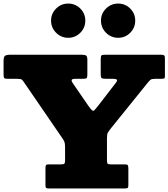

<svg xmlns="http://www.w3.org/2000/svg" viewBox="-30 -1057 945 1077"><path d="M633 -845Q672.5 -845 700.5 -873.2Q728.5 -901.5 728.5 -941.5Q728.5 -981 700.5 -1009Q672.5 -1037 632.5 -1037Q593 -1037 564.8 -1009Q536.5 -981 536.5 -941.5Q536.5 -901.5 564.8 -873.2Q593 -845 633 -845ZM353 -845Q392.5 -845 420.5 -873.2Q448.5 -901.5 448.5 -941.5Q448.5 -981 420.5 -1009Q392.5 -1037 352.5 -1037Q313 -1037 284.8 -1009Q256.5 -981 256.5 -941.5Q256.5 -901.5 284.8 -873.2Q313 -845 353 -845ZM225 -18Q225 -7 228 -3.5Q231 0 241 0H673Q684.5 0 687.2 -4Q690 -8 690 -19.5V-110.5Q690 -125.5 687 -130.2Q684 -135 669.5 -135H590Q576 -135 573 -139.8Q570 -144.5 570 -158.5V-281.5Q570 -305 575.2 -313.5Q580.5 -322 590 -334.5L799.5 -594Q809 -605.5 815.2 -610.2Q821.5 -615 843.5 -615H876.5Q886.5 -615 890.8 -617Q895 -619 895 -628.5V-730.5Q895 -745 889.2 -747.5Q883.5 -750 870.5 -750H560Q543.5 -750 539.2 -746Q535 -742 535 -725V-641.5Q535 -622.5 540.5 -618.8Q546 -615 565 -615H603.5Q619.5 -615 625 -610.5Q630.5 -606 618 -590L521.5 -465Q507.5 -447 500.5 -439.8Q493.5 -432.5 486.8 -438Q480 -443.5 466 -463L380 -588Q369 -604 372.5 -609.5Q376 -615 394.5 -615H437Q451.5 -615 455.8 -619.2Q460 -623.5 460 -638.5V-721Q460 -741.5 452.2 -745.8Q444.5 -750 425.5 -750H28.5Q7 -750 -1.5 -744.2Q-10 -738.5 -10 -715V-640.5Q-10 -625 -7 -620Q-4 -615 11.5 -615H64.5Q87 -615 92.8 -610Q98.5 -605 107 -592L320.5 -280.5Q328 -269.5 331.5 -260.8Q335 -252 335 -231.5V-159.5Q335 -144 331.5 -139.5Q328 -135 313 -135H245Q231 -135 228 -130.8Q225 -126.5 225 -112Z"/></svg>

Font: Besley Black
Style: Regular
Weight: 900
Designer: Owen Earl
Foundry: indestructible type*
Version: Version 2.001